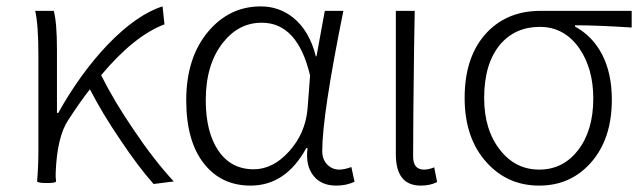

<svg xmlns="http://www.w3.org/2000/svg" viewBox="-20 -567 2007 600"><path d="M460 8Q412 -46 356 -130Q300 -212 261 -288Q231 -250 194 -193Q158 -140 154 -26V-13Q154 -10 155 -5Q155 -1 155 0Q154 5 127 5Q99 5 96 0Q100 -48 100 -98V-197V-395Q100 -490 90 -533H148Q158 -496 158 -412V-214H162Q230 -336 316 -427Q408 -522 488 -547L494 -491Q399 -455 296 -332Q337 -250 398 -161Q461 -67 523 0Z M763 13Q672 13 618 -55Q562 -125 562 -254Q562 -388 632 -470Q698 -547 795 -547Q852 -547 896 -512Q947 -471 967 -391H969L982 -462L995 -533H1053Q987 -207 987 -95Q987 -69 1002.5 -53Q1018 -37 1040 -37Q1056 -37 1078 -45L1088 1Q1062 13 1031 13Q985 13 961 -16Q934 -48 941 -104H937Q873 13 763 13ZM773 -38Q833 -38 883.5 -94Q934 -150 941 -226L945 -278L949 -331Q910 -496 798 -496Q726 -496 677 -434Q623 -366 623 -254Q623 -154 662.5 -96Q702 -38 773 -38Z M1295 13Q1217 13 1217 -85V-309V-533H1276Q1275 -493 1274 -415Q1271 -187 1271 -78Q1271 -37 1305 -37Q1319 -37 1337 -44L1346 2Q1324 13 1295 13Z M1665 13Q1567 13 1502 -58Q1432 -134 1432 -261Q1432 -394 1504 -468Q1568 -533 1668 -533H1811H1954V-481Q1846 -488 1777 -488V-484Q1832 -454 1862 -396Q1892 -337 1892 -256Q1892 -131 1825 -57Q1762 13 1665 13ZM1665 -37Q1739 -37 1786 -97Q1834 -159 1834 -259Q1834 -352 1791 -415Q1744 -483 1667 -483Q1590 -483 1543 -428Q1493 -368 1493 -261Q1493 -161 1543 -98Q1591 -37 1665 -37Z"/></svg>

Font: GenSekiGothic TW L
Style: Regular
Weight: 300
Version: Version 1.501;PS 1;hotconv 16.6.51;makeotf.lib2.5.65220